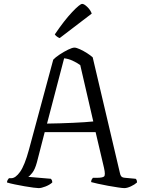

<svg xmlns="http://www.w3.org/2000/svg" viewBox="-20 -968 744 988"><path d="M179 0Q172 0 152 -2.5Q132 -5 106.5 -9.5Q81 -14 56.5 -19Q32 -24 16 -29Q16 -36 19.5 -42Q23 -48 26 -51H38Q60 -51 83.5 -84Q107 -117 129 -198L254 -661Q265 -673 287 -687.5Q309 -702 330.5 -712.5Q352 -723 363 -723Q373 -723 391.5 -714.5Q410 -706 428 -694.5Q446 -683 457 -673L597 -78Q599 -66 604.5 -60Q610 -54 624 -53L678 -48Q685 -43 685 -29Q673 -18 653.5 -9Q634 0 620 0Q611 0 587.5 -3.5Q564 -7 536 -12Q508 -17 484 -22.5Q460 -28 449 -31Q449 -39 452 -44.5Q455 -50 458 -53H478Q506 -53 515 -59.5Q524 -66 515 -105L472 -288H210L170 -133Q160 -96 146 -78.5Q132 -61 125 -58L242 -48Q244 -46 246.5 -41.5Q249 -37 249 -29Q236 -17 214.5 -8.5Q193 0 179 0ZM222 -332Q291 -333 356.5 -336Q422 -339 460 -343L393 -633Q375 -646 353 -656Q331 -666 310 -668ZM287 -772Q279 -775 272 -780.5Q265 -786 262 -791Q310 -862 350.5 -905Q391 -948 403 -948Q413 -948 429.5 -932Q446 -916 452 -898Z"/></svg>

Font: Texturina 72pt Light
Style: Regular
Weight: 300
Designer: Guillermo Torres Carreño
Foundry: Omnibus-Type
Version: Version 1.002; ttfautohint (v1.8.3)